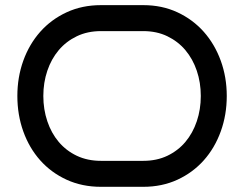

<svg xmlns="http://www.w3.org/2000/svg" viewBox="-20 -720 941 740"><path d="M854 -350.1Q854 -277.3 830.8 -213.4Q807.6 -149.4 765.4 -102.1Q723.1 -54.7 663.8 -27.3Q604.5 0 532.2 0H369.1Q296.4 0 236.8 -27.3Q177.2 -54.7 135 -102.1Q92.8 -149.4 69.8 -213.4Q46.9 -277.3 46.9 -350.1Q46.9 -422.4 69.8 -486.1Q92.8 -549.8 135 -597.4Q177.2 -645 236.8 -672.6Q296.4 -700.2 369.1 -700.2H532.2Q604.5 -700.2 663.8 -672.6Q723.1 -645 765.4 -597.4Q807.6 -549.8 830.8 -486.1Q854 -422.4 854 -350.1ZM753.9 -350.1Q753.9 -401.9 738.5 -447.3Q723.1 -492.7 694.6 -526.6Q666 -560.5 625 -580.3Q584 -600.1 532.2 -600.1H369.1Q317.4 -600.1 276.1 -580.3Q234.9 -560.5 206.3 -526.6Q177.7 -492.7 162.4 -447.3Q147 -401.9 147 -350.1Q147 -298.3 162.4 -252.7Q177.7 -207 206.3 -173.1Q234.9 -139.2 276.1 -119.6Q317.4 -100.1 369.1 -100.1H532.2Q584 -100.1 625 -119.6Q666 -139.2 694.6 -173.1Q723.1 -207 738.5 -252.7Q753.9 -298.3 753.9 -350.1Z"/></svg>

Font: Bruno Ace
Style: Regular
Weight: 400
Designer: Astigmatic (AOETI)
Foundry: Astigmatic (AOETI)
Version: Version 1.000